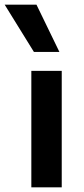

<svg xmlns="http://www.w3.org/2000/svg" viewBox="-59 -801 359 821"><path d="M75 0V-498H205V0ZM86 -579 -39 -781H97L195 -579Z"/></svg>

Font: Alatsi
Style: Regular
Weight: 400
Designer: Spyros Zevelakis, Eben Sorkin
Foundry: www.sorkintype.com
Version: Version 1.008; ttfautohint (v1.8.4.7-5d5b)